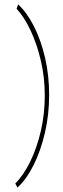

<svg xmlns="http://www.w3.org/2000/svg" viewBox="-20 -755 290 879"><path d="M60 104 50 85Q88 47 118.5 -15.5Q149 -78 167 -155.5Q185 -233 185 -317Q185 -401 167 -477.5Q149 -554 120 -615.5Q91 -677 56 -715L63 -735Q104 -697 136 -633.5Q168 -570 186.5 -489.5Q205 -409 205 -320Q205 -231 186 -148.5Q167 -66 134.5 -0.5Q102 65 60 104Z"/></svg>

Font: Inconsolata UltraCondensed ExtraLight
Style: Regular
Weight: 200
Width: 1
Monospace: yes
Designer: Raph Levien, Cyreal, Brenton Simpson
Foundry: Raph Levien, Cyreal, Google
Version: Version 3.100; ttfautohint (v1.8.4.7-5d5b)